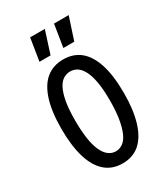

<svg xmlns="http://www.w3.org/2000/svg" viewBox="-178 -788 775 884"><g transform="rotate(-30 209.0 -346.0)"><path d="M209 12Q154 12 117 -20.5Q80 -53 61.5 -115.5Q43 -178 43 -266Q43 -358 62.5 -419Q82 -480 119 -510Q156 -540 209 -540Q263 -540 299.5 -510Q336 -480 355.5 -419.5Q375 -359 375 -266Q375 -177 356 -114.5Q337 -52 300.5 -20Q264 12 209 12ZM209 -52Q231 -52 248.5 -65.5Q266 -79 277.5 -106.5Q289 -134 295.5 -174Q302 -214 302 -269Q302 -327 295 -366.5Q288 -406 275.5 -430Q263 -454 246.5 -465Q230 -476 209 -476Q190 -476 173 -465.5Q156 -455 143.5 -430.5Q131 -406 124 -366.5Q117 -327 117 -268Q117 -214 123 -173.5Q129 -133 141 -106Q153 -79 170.5 -65.5Q188 -52 209 -52ZM169 -585H110L129 -704H207ZM295 -585H237L256 -704H334Z"/></g></svg>

Font: Bricolage Grotesque Condensed Light
Style: Regular
Weight: 300
Width: 3
Designer: Mathieu Triay
Foundry: Atelier Triay
Version: Version 1.000;gftools[0.9.30]